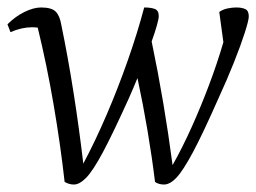

<svg xmlns="http://www.w3.org/2000/svg" viewBox="-28 -482 686 514"><path d="M170 12Q157 12 145 5Q134 -94 115.5 -202Q97 -310 73 -408Q67 -409 58 -409Q30 -409 0 -396L-8 -417Q13 -438 37.5 -450Q62 -462 82 -462Q110 -462 121 -451Q132 -440 136 -416Q154 -329 169 -233.5Q184 -138 195 -44Q227 -104 257.5 -175Q288 -246 314 -320Q340 -394 358 -462Q376 -462 386.5 -458Q397 -454 397 -439Q397 -432 392 -414Q387 -396 378 -371Q412 -208 434 -40Q460 -86 485 -141.5Q510 -197 532 -255.5Q554 -314 570 -369L559 -450Q569 -457 581.5 -459.5Q594 -462 604 -462Q620 -462 629 -457.5Q638 -453 638 -438Q638 -428 627.5 -395Q617 -362 598.5 -315.5Q580 -269 557 -219Q515 -124 488.5 -74.5Q462 -25 444.5 -6.5Q427 12 411 12Q397 12 387 5Q379 -61 367 -132Q355 -203 340 -273Q329 -246 317 -219Q274 -124 247.5 -74.5Q221 -25 203 -6.5Q185 12 170 12Z"/></svg>

Font: Petrona Light
Style: Italic
Weight: 300
Italic angle: -9°
Designer: Ringo R. Seeber
Foundry: Ringo R. Seeber
Version: Version 2.001; ttfautohint (v1.8.3)